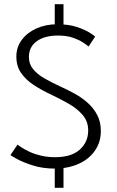

<svg xmlns="http://www.w3.org/2000/svg" viewBox="-20 -787 554 910"><path d="M239.5 -767H281V-653.5H239.5ZM239.5 -10.5H281V103H239.5ZM251 -672Q306 -672 344.8 -659Q383.5 -646 405.5 -631.8Q427.5 -617.5 431 -613.5L400 -566.5Q392.5 -573 373.8 -585.5Q355 -598 325.5 -608.2Q296 -618.5 255.5 -618.5Q191 -618.5 154 -591.5Q117 -564.5 117 -516.5Q117 -484 136.5 -459.8Q156 -435.5 189.8 -416Q223.5 -396.5 266 -377Q299.5 -362 333.2 -343.5Q367 -325 395.2 -300Q423.5 -275 440.8 -242Q458 -209 458 -165.5Q458 -126 442 -93.5Q426 -61 396.8 -37.2Q367.5 -13.5 327.5 -0.8Q287.5 12 239.5 12Q182.5 12 136 -2.8Q89.5 -17.5 61 -33.2Q32.5 -49 29.5 -52L63 -101.5Q69 -96.5 84.2 -86.8Q99.5 -77 122.5 -66.5Q145.5 -56 175.8 -49Q206 -42 241.5 -42Q318.5 -42 358.2 -78Q398 -114 398 -168.5Q398 -211 372.5 -241.2Q347 -271.5 307 -294.5Q267 -317.5 223.5 -338Q177.5 -359.5 140 -384Q102.5 -408.5 80 -441Q57.5 -473.5 57.5 -519Q57.5 -563.5 83.2 -598Q109 -632.5 152.8 -652.2Q196.5 -672 251 -672Z"/></svg>

Font: League Spartan Thin Light
Style: Regular
Weight: 300
Version: Version 2.002